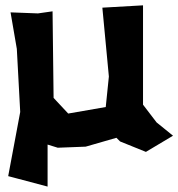

<svg xmlns="http://www.w3.org/2000/svg" viewBox="-20 -518 668 719"><path d="M19.5 -471.7 43 -335 55.7 -98.6 10.7 141.6 158.2 180.7V107.4V23.4L196.3 35.2L300.8 31.2L416 -2L429.7 11.7L526.4 50.8L627.9 -9.8L566.4 -59.6L515.6 -126V-498L363.3 -489.3L387.7 -231.4L376 -117.2L235.4 -92.8L180.7 -151.4L176.8 -475.6L122.1 -467.8Z"/></svg>

Font: MaokenAssortedSans-TC
Style: Regular
Weight: 500
Version: Version 0.83